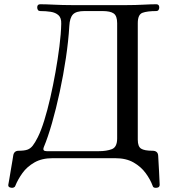

<svg xmlns="http://www.w3.org/2000/svg" viewBox="-20 -746 803 903"><path d="M33 137Q17 135 19 123Q20 118 23.5 98Q27 78 31 53Q35 28 38.5 9Q42 -10 42 -13Q45 -37 68 -37Q94 -37 108.5 -42Q123 -47 134 -61Q145 -75 158 -101Q173 -131 188 -179Q203 -227 216.5 -286Q230 -345 241 -407Q252 -469 259.5 -528Q267 -587 268 -634Q269 -662 255 -674.5Q241 -687 218.5 -690.5Q196 -694 169 -694Q162 -694 158.5 -699Q155 -704 155 -711Q155 -726 169 -726Q194 -726 235 -724Q276 -722 315 -722H578Q616 -722 653.5 -724Q691 -726 715 -726Q729 -726 729 -711Q729 -704 725.5 -699Q722 -694 715 -694Q673 -694 650.5 -686Q628 -678 628 -637V-89Q628 -57 643.5 -47Q659 -37 697 -37Q723 -37 724 -13Q724 -6 725.5 14.5Q727 35 728 59Q729 83 730 101.5Q731 120 731 123Q731 136 717 137Q712 138 706 136.5Q700 135 698 128Q687 98 665 68Q643 38 608 18Q573 -2 522 -2H227Q177 -2 142 18Q107 38 85.5 68Q64 98 52 128Q50 134 44 136Q38 138 33 137ZM200 -35H445Q481 -35 506 -44.5Q531 -54 531 -95V-637Q531 -671 515 -682.5Q499 -694 462 -694H377Q338 -694 323 -678Q308 -662 306 -624Q302 -554 290 -473.5Q278 -393 261 -314Q244 -235 224.5 -167Q205 -99 186 -54Q182 -43 186 -39Q190 -35 200 -35Z"/></svg>

Font: Zen Old Mincho Medium
Style: Regular
Weight: 500
Designer: Yoshimichi Ohira
Foundry: Positype
Version: Version 1.500